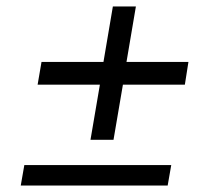

<svg xmlns="http://www.w3.org/2000/svg" viewBox="-20 -577 663 592"><path d="M259 -146 288 -316H96L108 -386H299L328 -557H399L370 -386H561L550 -316H359L330 -146ZM44 -5 55 -68H508L497 -5Z"/></svg>

Font: Figtree
Style: Italic
Weight: 400
Italic angle: -9.5°
Foundry: Erik Kennedy
Version: Version 2.001; ttfautohint (v1.8.4.7-5d5b);gftools[0.9.27]